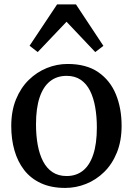

<svg xmlns="http://www.w3.org/2000/svg" viewBox="-20 -866 620 896"><path d="M32.5 -277.5Q32.5 -348 54.5 -402Q76.5 -456 114 -492.8Q151.5 -529.5 198.5 -548.5Q245.5 -567.5 295.5 -567.5Q383 -567.5 438.5 -529.2Q494 -491 520.8 -425.8Q547.5 -360.5 547.5 -279Q547.5 -208.5 525.5 -154.2Q503.5 -100 466 -63.2Q428.5 -26.5 381.5 -7.8Q334.5 11 284 11Q219 11 171.2 -11Q123.5 -33 93 -72.2Q62.5 -111.5 47.5 -164Q32.5 -216.5 32.5 -277.5ZM291 -44.5Q335.5 -44.5 367 -69.5Q398.5 -94.5 415.2 -145Q432 -195.5 432 -271Q432 -322 424.2 -366Q416.5 -410 400 -442.8Q383.5 -475.5 356.5 -493.8Q329.5 -512 291 -512Q245.5 -512 213.8 -487Q182 -462 165 -411.8Q148 -361.5 148 -285.5Q148 -234 156 -190Q164 -146 181 -113.2Q198 -80.5 225.2 -62.5Q252.5 -44.5 291 -44.5ZM156 -623 118 -652.5 246.5 -845.5H334.5L462.5 -652L424.5 -623L290.5 -764.5Z"/></svg>

Font: Merriweather 24pt
Style: Regular
Weight: 400
Designer: Eben Sorkin
Foundry: Eben Sorkin
Version: Version 2.100